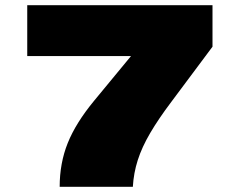

<svg xmlns="http://www.w3.org/2000/svg" viewBox="-20 -720 901 740"><path d="M210 0Q210 -91 241 -168.5Q272 -246 343 -332L485 -504H85V-700H799V-540L640 -327Q591 -262 559 -207.5Q527 -153 511 -103Q495 -53 492 0Z"/></svg>

Font: Georama Extended Black
Style: Regular
Weight: 900
Width: 7
Designer: Jean-Baptiste Levee
Foundry: Production Type
Version: Version 1.000